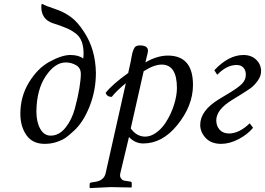

<svg xmlns="http://www.w3.org/2000/svg" viewBox="-20 -723 1354 981"><path d="M393 -345Q393 -376 368.5 -390Q344 -404 316 -404Q261 -404 214 -334.5Q167 -265 166 -153Q166 -100 185.5 -65Q205 -30 239 -30Q282 -30 314.5 -70.5Q347 -111 362.5 -168.5Q378 -226 385.5 -272Q393 -318 393 -345ZM405 -424Q407 -433 407 -449Q407 -486 397 -511.5Q387 -537 366.5 -552.5Q346 -568 324 -577.5Q302 -587 270 -598Q266 -599 263.5 -600Q261 -601 257.5 -602Q254 -603 251 -604Q191 -624 191 -688Q191 -703 195 -703H196Q213 -693 259 -678Q305 -663 341 -637Q377 -611 410 -559Q468 -471 470 -351Q470 -261 438 -180Q406 -99 358 -55Q334 -33 318 -21Q302 -9 272.5 1.5Q243 12 208 12Q146 12 115 -32.5Q84 -77 84 -142Q84 -230 128 -302Q172 -374 232 -407Q296 -442 339 -442Q382 -442 405 -424Z M723 -404Q782 -439 838 -439Q966 -439 966 -289Q966 -182 885 -83Q809 10 712 10Q670 10 639 -23L595 161Q591 177 597 186.5Q603 196 610 198.5Q617 201 628 202L647 205Q653 206 653 213V233L651 235Q583 233 544 233L440 238L438 236V217Q438 211 448 209L467 206Q512 199 520 161L623 -298Q573 -257 551 -228Q526 -228 520 -249Q554 -292 635 -350L648 -409Q649 -415 652 -431.5Q655 -448 657 -455Q659 -462 663.5 -472.5Q668 -483 675.5 -487Q683 -491 694 -491Q736 -491 736 -464Q736 -459 733.5 -448Q731 -437 727.5 -423.5Q724 -410 723 -404ZM884 -273Q884 -393 806 -393Q767 -393 714 -359L648 -67Q678 -25 722 -25Q750 -25 778 -45Q806 -65 826 -96Q854 -139 869 -187Q884 -235 884 -273Z M1090 -341 1075 -364Q1148 -442 1224 -442Q1264 -442 1289 -418Q1314 -394 1314 -359Q1314 -334 1296.5 -310Q1279 -286 1262.5 -274Q1246 -262 1214 -242L1167 -213Q1085 -163 1085 -108Q1085 -79 1102.5 -60Q1120 -41 1150 -41Q1202 -41 1256 -93L1273 -70Q1245 -36 1199 -12Q1153 12 1110 12Q1059 12 1031 -18Q1003 -48 1003 -85Q1003 -157 1097 -215L1155 -250Q1198 -276 1217 -295.5Q1236 -315 1236 -342Q1236 -364 1223.5 -377.5Q1211 -391 1189 -391Q1138 -391 1090 -341Z"/></svg>

Font: Linux Libertine O
Style: Italic
Weight: 400
Italic angle: -12°
Designer: Philipp H. Poll
Foundry: Philipp H. Poll
Version: Version 5.1.6